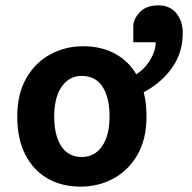

<svg xmlns="http://www.w3.org/2000/svg" viewBox="-20 -679 711 711"><path d="M43.9 -247.6Q43.9 -331.5 77.4 -389.6Q110.8 -447.8 166.5 -477.8Q222.2 -507.8 288.1 -507.8Q357.4 -507.8 410.2 -477.8Q462.9 -447.8 492.7 -389.6Q522.5 -331.5 522.5 -247.6Q522.5 -163.6 489 -105.7Q455.6 -47.9 399.9 -17.8Q344.2 12.2 278.3 12.2Q209.5 12.2 156.7 -17.8Q104 -47.9 74 -105.7Q43.9 -163.6 43.9 -247.6ZM180.7 -247.6Q180.7 -177.7 206.8 -137.7Q232.9 -97.7 283.2 -97.7Q330.6 -97.7 358.2 -137.7Q385.7 -177.7 385.7 -247.6Q385.7 -317.9 359.6 -357.9Q333.5 -397.9 283.2 -397.9Q235.8 -397.9 208.3 -357.9Q180.7 -317.9 180.7 -247.6ZM473.6 -522.5V-581.1Q473.6 -608.4 497.6 -633.8Q521.5 -659.2 566.4 -659.2Q608.4 -659.2 632.6 -630.6Q656.7 -602.1 656.7 -556.6Q656.7 -493.7 627.4 -444.3Q598.1 -395 549.6 -360.6Q501 -326.2 441.9 -306.2V-383.3Q498 -403.3 527.3 -443.8Q556.6 -484.4 556.6 -522.5Z"/></svg>

Font: Andika
Style: Bold
Weight: 700
Designer: Victor Gaultney, Annie Olsen, Julie Remington, Don Collingsworth, Eric Hays, Becca Hirsbrunner
Foundry: SIL International
Version: Version 6.101